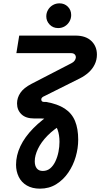

<svg xmlns="http://www.w3.org/2000/svg" viewBox="-20 -913 600 1149"><path d="M219 216Q173 216 140.5 197Q108 178 92 145Q76 112 76 73Q76 17 102 -38Q128 -93 179 -145Q230 -197 302 -243L360 -174Q302 -140 264 -101Q226 -62 207 -22Q188 18 188 52Q188 79 200 94.5Q212 110 236 110Q262 110 280.5 94.5Q299 79 311.5 52.5Q324 26 330 -4.5Q336 -35 336 -64Q336 -105 325 -136Q314 -167 295 -184Q278 -196 261.5 -200Q245 -204 227 -204H185Q134 -204 108 -229.5Q82 -255 82 -294Q82 -328 102 -357.5Q122 -387 168 -411L408 -535Q420 -541 426.5 -550Q433 -559 434 -569Q434 -581 426.5 -588Q419 -595 405 -595H78L95 -700H432Q493 -700 526.5 -668Q560 -636 560 -586Q560 -555 547 -528Q534 -501 511 -480Q488 -459 458 -444L246 -338Q238 -335 232.5 -330Q227 -325 227 -318Q227 -303 244 -303H256Q325 -291 367.5 -263Q410 -235 429 -189Q448 -143 448 -77Q448 -26 433 25.5Q418 77 388.5 120Q359 163 316.5 189.5Q274 216 219 216ZM328 -745Q297 -745 277 -766Q257 -787 257 -815Q257 -836 267.5 -854Q278 -872 296 -882.5Q314 -893 336 -893Q366 -893 386 -873Q406 -853 406 -823Q406 -802 395.5 -784Q385 -766 367.5 -755.5Q350 -745 328 -745Z"/></svg>

Font: MuseoModerno Thin Medium
Style: Italic
Weight: 500
Italic angle: -9°
Version: Version 1.003